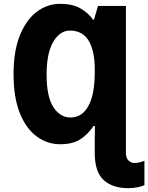

<svg xmlns="http://www.w3.org/2000/svg" viewBox="-20 -745 776 1005"><path d="M294 -725Q359 -725 400.5 -701.5Q442 -678 467 -642H472L493 -714H639V54Q639 82 652.5 95Q666 108 683 108Q700 108 714.5 104Q729 100 736 97V224Q725 230 701 235Q677 240 652 240Q569 240 522.5 197.5Q476 155 476 56V35Q476 1 476 -24Q476 -49 477 -85H469Q440 -41 400 -15.5Q360 10 294 10Q228 10 172.5 -30.5Q117 -71 84 -152.5Q51 -234 51 -357Q51 -480 85 -562Q119 -644 174 -684.5Q229 -725 294 -725ZM346 -585Q294 -585 259 -526.5Q224 -468 224 -355Q224 -238 259.5 -184Q295 -130 349 -130Q410 -130 443 -191Q476 -252 476 -366V-382Q476 -479 444 -532Q412 -585 346 -585Z"/></svg>

Font: Noto Sans SemiCondensed ExtraBold
Style: Regular
Weight: 800
Width: 4
Designer: Monotype Design Team
Foundry: Monotype Imaging Inc.
Version: Version 2.013; ttfautohint (v1.8.4.7-5d5b)